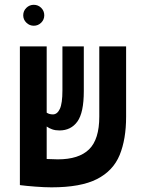

<svg xmlns="http://www.w3.org/2000/svg" viewBox="-20 -782 626 811"><path d="M197.8 9.3Q168 9.3 129.4 6.3Q90.8 3.4 64.9 0V-0.5H64V-585.9H177.2V-306.2Q187.5 -298.8 203.6 -298.8Q221.7 -298.8 232.7 -321.8Q243.7 -344.7 243.7 -400.9V-585.9H334V-397Q334 -306.2 306.9 -268.6Q279.8 -231 231 -231Q213.9 -231 200.7 -235.6Q187.5 -240.2 177.2 -247.6V-110.4Q207.5 -108.9 224.1 -108.9Q313 -108.9 356.2 -151.1Q399.4 -193.4 399.4 -289.6V-585.9H512.7V-289.1Q512.7 -193.8 485.4 -127.2Q458 -60.5 389.6 -25.6Q321.3 9.3 197.8 9.3ZM122.6 -673.3Q104.5 -673.3 91.3 -686.3Q78.1 -699.2 78.1 -717.3Q78.1 -735.8 91.3 -748.8Q104.5 -761.7 122.6 -761.7Q141.1 -761.7 154.1 -748.8Q167 -735.8 167 -717.3Q167 -699.2 154.1 -686.3Q141.1 -673.3 122.6 -673.3Z"/></svg>

Font: Cascadia Code SemiBold
Style: Regular
Weight: 600
Monospace: yes
Designer: Aaron Bell
Foundry: Saja Typeworks
Version: Version 2404.023; ttfautohint (v1.8.4)